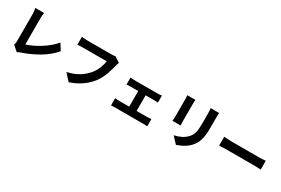

<svg xmlns="http://www.w3.org/2000/svg" viewBox="97 -2002 4806 3284"><g transform="rotate(30 2500.0 -360.0)"><path d="M188 -42Q198 -63 200 -78Q202 -93 202 -111Q202 -131 202 -169.5Q202 -208 202 -258.5Q202 -309 202 -364Q202 -419 202 -473Q202 -527 202 -572Q202 -617 202 -646Q202 -666 200 -688Q198 -710 195.5 -730Q193 -750 189 -765H363Q358 -734 355.5 -705.5Q353 -677 353 -646Q353 -621 353 -585.5Q353 -550 353 -509Q353 -468 353 -424Q353 -380 353 -337Q353 -294 353 -255.5Q353 -217 353 -187Q353 -157 353 -139Q411 -156 478.5 -187.5Q546 -219 615 -262Q684 -305 746.5 -357Q809 -409 857 -467L936 -341Q831 -218 680.5 -128.5Q530 -39 356 20Q346 23 329 29.5Q312 36 292 49Z M1897 -666Q1890 -651 1884 -629.5Q1878 -608 1873 -591Q1864 -555 1851.5 -510Q1839 -465 1821 -416.5Q1803 -368 1778.5 -319.5Q1754 -271 1722 -228Q1677 -168 1616.5 -115Q1556 -62 1481 -20Q1406 22 1318 51L1197 -82Q1298 -105 1370.5 -140Q1443 -175 1496.5 -220Q1550 -265 1590 -314Q1622 -355 1645 -402Q1668 -449 1682.5 -496Q1697 -543 1704 -585Q1689 -585 1655 -585Q1621 -585 1577 -585Q1533 -585 1484.5 -585Q1436 -585 1390 -585Q1344 -585 1307 -585Q1270 -585 1251 -585Q1215 -585 1180.5 -583.5Q1146 -582 1126 -580V-736Q1142 -734 1164.5 -732Q1187 -730 1211 -729Q1235 -728 1251 -728Q1268 -728 1297.5 -728Q1327 -728 1364.5 -728Q1402 -728 1443.5 -728Q1485 -728 1525.5 -728Q1566 -728 1601.5 -728Q1637 -728 1663.5 -728Q1690 -728 1703 -728Q1719 -728 1742.5 -729Q1766 -730 1788 -736Z M2195 -549Q2212 -546 2235.5 -544.5Q2259 -543 2277 -543H2734Q2752 -543 2773.5 -544.5Q2795 -546 2814 -549V-411Q2795 -413 2773 -413.5Q2751 -414 2734 -414H2277Q2259 -414 2235.5 -413.5Q2212 -413 2195 -411ZM2424 -30V-474H2570V-30ZM2144 -112Q2163 -109 2186 -107.5Q2209 -106 2229 -106H2781Q2803 -106 2823 -108Q2843 -110 2859 -112V32Q2843 30 2818.5 29Q2794 28 2781 28H2229Q2210 28 2187 29Q2164 30 2144 32Z M3810 -781Q3809 -760 3808 -734Q3807 -708 3807 -677Q3807 -650 3807 -611Q3807 -572 3807 -533.5Q3807 -495 3807 -469Q3807 -391 3798.5 -332.5Q3790 -274 3775 -229Q3760 -184 3737.5 -149Q3715 -114 3687 -84Q3654 -48 3611 -19.5Q3568 9 3524 29Q3480 49 3443 61L3327 -62Q3404 -79 3463.5 -108.5Q3523 -138 3569 -186Q3594 -213 3610 -241.5Q3626 -270 3634.5 -304Q3643 -338 3646.5 -380.5Q3650 -423 3650 -479Q3650 -506 3650 -543.5Q3650 -581 3650 -617.5Q3650 -654 3650 -677Q3650 -708 3648 -734Q3646 -760 3643 -781ZM3347 -772Q3346 -754 3344.5 -737Q3343 -720 3343 -695Q3343 -683 3343 -657.5Q3343 -632 3343 -599Q3343 -566 3343 -530Q3343 -494 3343 -459.5Q3343 -425 3343 -398Q3343 -371 3343 -356Q3343 -337 3344.5 -311Q3346 -285 3347 -266H3186Q3188 -280 3189.5 -307Q3191 -334 3191 -357Q3191 -372 3191 -399Q3191 -426 3191 -460.5Q3191 -495 3191 -530.5Q3191 -566 3191 -599Q3191 -632 3191 -657.5Q3191 -683 3191 -695Q3191 -708 3190 -731Q3189 -754 3187 -772Z M4089 -472Q4108 -471 4138 -469Q4168 -467 4199.5 -466Q4231 -465 4256 -465Q4284 -465 4321.5 -465Q4359 -465 4402.5 -465Q4446 -465 4491.5 -465Q4537 -465 4581.5 -465Q4626 -465 4666 -465Q4706 -465 4738 -465Q4770 -465 4790 -465Q4825 -465 4857 -468Q4889 -471 4910 -472V-297Q4892 -298 4856.5 -300.5Q4821 -303 4790 -303Q4770 -303 4737.5 -303Q4705 -303 4665 -303Q4625 -303 4580.5 -303Q4536 -303 4490.5 -303Q4445 -303 4402 -303Q4359 -303 4321 -303Q4283 -303 4256 -303Q4213 -303 4166 -301Q4119 -299 4089 -297Z"/></g></svg>

Font: Noto Sans SC Thin ExtraBold
Style: Regular
Weight: 800
Version: Version 2.004-H2;hotconv 1.0.118;makeotfexe 2.5.65603